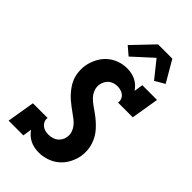

<svg xmlns="http://www.w3.org/2000/svg" viewBox="-290 -1077 1180 1180"><g transform="rotate(45 300.0 -486.5)"><path d="M296 8Q275 8 256 4Q237 0 220 -8.5Q203 -17 189 -29.5Q175 -42 164 -58L155 0H27L57 -181H185Q182 -166 188 -152Q194 -138 205 -129Q216 -120 230 -116Q244 -112 260 -112Q275 -112 291 -116Q307 -120 320 -129.5Q333 -139 341.5 -153.5Q350 -168 352 -183Q356 -205 349.5 -224.5Q343 -244 331 -259.5Q319 -275 303.5 -287Q288 -299 272 -310.5Q256 -322 240 -334Q224 -346 209 -359Q194 -372 181 -386.5Q168 -401 156.5 -417Q145 -433 136.5 -451Q128 -469 123.5 -489Q119 -509 118.5 -530Q118 -551 121 -572Q127 -605 143 -637.5Q159 -670 186 -694.5Q213 -719 247 -731Q281 -743 314 -743Q335 -743 354 -739Q373 -735 390 -726.5Q407 -718 420.5 -705.5Q434 -693 445 -677L454 -735H582L552 -554H424Q427 -569 421.5 -583Q416 -597 405 -606Q394 -615 379.5 -619Q365 -623 350 -623Q336 -623 321 -618.5Q306 -614 294 -604Q282 -594 275 -580.5Q268 -567 265 -552Q261 -527 270 -504Q279 -481 295.5 -464Q312 -447 331.5 -433.5Q351 -420 370.5 -406Q390 -392 407.5 -376.5Q425 -361 441 -343.5Q457 -326 469 -305.5Q481 -285 488.5 -262Q496 -239 498 -214Q500 -189 496 -163Q490 -129 473 -96Q456 -63 428 -39Q400 -15 365 -3.5Q330 8 296 8ZM270 -800 216 -846 345 -981H469L550 -842L486 -805L397 -916Z"/></g></svg>

Font: Iosevka Etoile Heavy
Style: Italic
Weight: 900
Italic angle: -9°
Designer: Belleve Invis
Foundry: Belleve Invis
Version: Version 22.1.2; ttfautohint (v1.8.4)